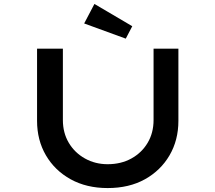

<svg xmlns="http://www.w3.org/2000/svg" viewBox="-20 -948 1093 974"><path d="M526 6Q419 6 338.5 -38.5Q258 -83 213 -160Q168 -237 168 -335V-701H299V-339Q299 -274 329 -223.5Q359 -173 411 -144Q463 -115 526 -115Q594 -115 646.5 -144Q699 -173 729 -223.5Q759 -274 759 -339V-701H885V-335Q885 -237 840 -160Q795 -83 715 -38.5Q635 6 526 6ZM618 -752 407 -829 459 -928 651 -815Z"/></svg>

Font: Lexend Zetta Medium
Style: Regular
Weight: 500
Designer: Bonnie Shaver-Troup, Thomas Jockin
Foundry: Lexend
Version: Version 1.007